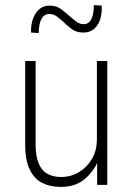

<svg xmlns="http://www.w3.org/2000/svg" viewBox="-20 -727 523 755"><path d="M219 8Q177 8 145.5 -8Q114 -24 96.5 -61Q79 -98 79 -158V-487H120V-161Q120 -113 132 -84.5Q144 -56 166.5 -43.5Q189 -31 220 -31Q259 -31 290.5 -50Q322 -69 341.5 -102Q361 -135 361 -180V-487H402V0H362V-95H366Q348 -52 312 -22Q276 8 219 8ZM132 -597 102 -599Q101 -646 121 -675.5Q141 -705 175 -705Q202 -705 221 -690.5Q240 -676 254 -663Q266 -653 279.5 -642.5Q293 -632 309 -632Q329 -632 339 -651.5Q349 -671 349 -707L380 -705Q382 -656 362.5 -627.5Q343 -599 308 -599Q280 -599 261 -613.5Q242 -628 229 -641Q218 -651 204.5 -661.5Q191 -672 174 -672Q154 -672 143.5 -653.5Q133 -635 132 -597Z"/></svg>

Font: Nunito Sans 10pt Condensed ExtraLight
Style: Regular
Weight: 250
Width: 3
Designer: Vernon Adams
Foundry: Vernon Adams
Version: Version 3.101;gftools[0.9.27]